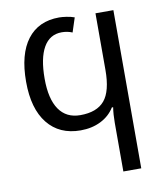

<svg xmlns="http://www.w3.org/2000/svg" viewBox="-87 -618 790 928"><g transform="rotate(-10 308.0 -153.5)"><path d="M266.1 -474.1Q207 -474.1 176.5 -420.9Q146 -367.7 146 -267.1Q146 -168 181.6 -116Q217.3 -64 286.1 -64Q367.2 -64 405 -108.9Q442.9 -153.8 442.9 -258.8V-536.1H530.8V240.2H442.9V1Q442.9 -40 448.2 -74.2H441.9Q417.5 -34.7 373.8 -12.9Q330.1 8.8 274.9 8.8Q170.9 8.8 113 -63.5Q55.2 -135.7 55.2 -268.1Q55.2 -403.3 109.9 -475.1Q164.6 -546.9 266.1 -546.9Q280.3 -546.9 302 -543.7Q323.7 -540.5 340.8 -534.2L317.9 -463.9Q293.9 -474.1 266.1 -474.1Z"/></g></svg>

Font: Noto Sans Southeast Asian
Style: Regular
Weight: 400
Designer: Monotype Design Team
Foundry: Monotype Imaging Inc.
Version: Version 1.06 uh; ttfautohint (v1.4.1)